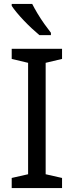

<svg xmlns="http://www.w3.org/2000/svg" viewBox="-20 -964 379 984"><path d="M298 0H40V-52L124 -71V-642L40 -662V-714H298V-662L214 -642V-71L298 -52ZM145 -944Q156 -922 172.5 -894.5Q189 -867 207.5 -841Q226 -815 241 -796V-784H182Q165 -798 144 -817.5Q123 -837 102.5 -858.5Q82 -880 65.5 -900Q49 -920 40 -934V-944Z"/></svg>

Font: Noto Sans NKo Unjoined
Style: Regular
Weight: 400
Designer: Monotype Design Team
Foundry: Monotype Imaging Inc.
Version: Version 2.004